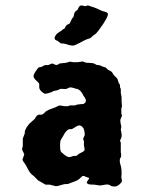

<svg xmlns="http://www.w3.org/2000/svg" viewBox="-20 -684 522 707"><path d="M274.9 -27.8Q268.1 -19.5 242.2 -11.2Q231.9 -5.9 224.6 -6.3Q217.3 -6.8 204.1 -2.4Q190.9 2 186 1.5Q181.2 1 164.1 -3.9H148.9Q147.5 -3.9 137.7 -9.8Q127.9 -15.6 125 -17.1Q122.1 -18.1 120.1 -20L112.3 -27.8Q105 -36.1 100.1 -39.1Q91.8 -44.4 83 -61Q74.7 -78.1 69.8 -84Q64.9 -89.8 63.5 -93.8Q62 -97.7 65.9 -105.5Q69.8 -113.3 68.8 -117.2Q67.9 -120.1 64.9 -125.5Q62 -130.9 61 -133.8L64 -147V-173.8L70.8 -191.9Q71.8 -192.9 71.3 -197.8Q70.8 -202.6 78.1 -215.3Q85.9 -227.5 95.2 -234.9Q104 -242.7 107.9 -246.1Q116.2 -263.2 126 -261.7Q135.3 -260.3 141.6 -266.6L148.9 -273.9Q156.7 -279.3 171.4 -284.2Q186 -289.1 190.4 -292Q197.3 -296.4 202.6 -295.4Q216.8 -292 230 -293L237.8 -295.9H256.8L263.2 -298.8L280.8 -300.8H285.2Q288.1 -300.8 288.1 -301.8Q303.2 -309.6 290.5 -327.1Q288.1 -330.1 287.1 -332Q278.3 -351.1 266.1 -356Q265.1 -356.9 262.2 -356.9Q259.3 -356.9 251.5 -359.9Q243.7 -362.8 235.8 -361.8L225.1 -356.9Q222.7 -356 214.8 -356.4Q207 -356.9 204.6 -356.9Q202.1 -356.9 198.7 -355Q192.4 -351.1 183.6 -350.1Q174.8 -348.6 172.4 -346.2Q169.9 -344.2 168 -344.2Q166 -343.8 157.2 -340.8Q148.4 -337.9 143.6 -339.4Q139.2 -340.8 131.3 -348.6Q123.5 -356.4 124.5 -365.2Q125 -374 123.5 -377Q122.1 -379.9 115.2 -385.7Q108.4 -391.6 104.5 -398.4Q100.6 -405.3 110.4 -419.9Q120.1 -434.6 122.1 -435.5Q124 -436.5 127 -437H131.8Q133.8 -438 137.7 -440.4Q141.6 -442.9 144 -443.8Q146 -444.8 150.9 -444.3Q155.8 -443.8 158.2 -444.8L171.9 -450.2Q174.8 -450.2 179.7 -447.3Q189.5 -440.9 199.2 -450.2Q204.1 -451.2 212.4 -451.7Q220.7 -452.1 224.1 -453.1L237.8 -457L249 -455.1Q265.6 -454.1 274.4 -456.1Q283.2 -458 285.2 -457.5Q287.1 -457 291.5 -455.1Q295.9 -453.1 297.9 -453.1L314 -452.1Q324.2 -452.1 330.1 -448.2Q335.9 -444.3 339.4 -444.3Q342.8 -444.8 346.2 -443.8L356 -439.9Q356 -439 360.8 -438Q366.2 -437 368.2 -436Q370.1 -435.1 371.6 -433.1Q373 -431.2 375 -429.7Q377 -427.7 378.4 -426.8Q379.9 -425.8 383.3 -424.3Q391.6 -420.9 395 -414.1Q398.4 -407.2 403.8 -402.8Q409.2 -397.9 411.1 -395.5Q413.1 -393.1 414.6 -386.7Q416 -380.9 417 -378.9Q418 -377 419.4 -375Q420.9 -373 421.9 -371.1V-363.8Q421.9 -361.3 424.8 -356.9V-341.8L427.7 -326.2Q426.8 -313.5 429.2 -293L426.8 -284.2V-267.1L429.2 -257.8L422.9 -242.2Q422.9 -234.4 426.8 -216.8L424.8 -207Q429.2 -187.5 427.7 -181.6Q426.8 -175.8 421.9 -166L424.8 -158.2V-124Q428.7 -106.9 421.9 -100.1Q419.4 -88.9 423.8 -76.7Q429.7 -59.1 426.8 -30.8L429.2 -18.1Q429.2 -13.2 418 -3.4Q406.7 6.3 389.2 1Q381.3 -6.8 366.7 -3.9Q352.1 -1 348.1 -1L328.1 -3.9Q309.1 -3.9 303.2 -6.8Q299.3 -10.7 299.3 -13.2L307.1 -24.9Q309.1 -28.8 305.7 -29.8Q302.7 -30.3 300.8 -31.2Q298.8 -32.2 296.4 -32.7Q293.9 -33.2 292.5 -34.7Q291 -36.1 286.6 -36.1Q282.2 -36.1 274.9 -27.8ZM240.7 -106.4Q249 -109.9 252.4 -109.9H261.2Q269 -117.7 278.3 -121.6Q288.1 -126 290.5 -129.4Q293 -132.8 289.1 -148.9Q289.1 -156.7 289.1 -164.1L286.1 -171.9Q286.1 -174.3 292 -186Q292 -207.5 284.2 -215.8Q276.4 -224.1 269 -221.7Q261.2 -219.2 258.3 -216.8Q255.9 -214.8 253.9 -213.9Q252 -212.9 249.5 -211.4Q247.1 -210 245.6 -209Q244.1 -208 240.2 -208.5Q225.6 -210.4 210.9 -180.2Q210 -178.7 208 -175.8Q206.1 -172.9 203.6 -168Q201.2 -163.1 201.2 -148.4Q201.2 -133.8 203.1 -128.4Q205.1 -123 218.8 -112.8Q232.4 -102.5 240.7 -106.4ZM273.9 -526.4Q254.9 -516.1 248.5 -516.1Q242.7 -516.1 234.4 -518.1Q226.6 -520 226.1 -521L212.9 -523.9H207.5Q203.1 -523.4 197.3 -529.3Q191.4 -535.2 187 -535.2Q175.3 -542 186 -555.2Q189.9 -561.5 198.7 -566.4Q207.5 -571.3 209 -573.2Q210 -575.2 210.9 -575.7Q211.9 -576.2 214.4 -577.1Q216.8 -578.1 217.8 -579.1Q223.1 -589.8 225.6 -591.8Q228 -593.8 231.4 -594.7Q234.9 -595.7 236.8 -598.1L245.1 -615.2Q251.5 -621.6 252 -627.4Q253.4 -639.2 259.3 -643.1Q265.1 -647 266.1 -648.4Q267.1 -649.9 267.1 -651.4Q267.1 -652.8 268.1 -653.8Q273.4 -666 283.2 -663.6Q293 -661.1 293.9 -661.1L304.2 -664.1Q305.2 -664.1 313 -661.1L334 -653.8Q357.9 -642.1 365.2 -641.1Q372.6 -640.1 377 -634.8Q381.3 -623.5 343.8 -572.8Q333.5 -559.1 327.1 -555.7Q320.8 -551.8 318.4 -548.8Q315.9 -545.9 314 -544.4Q312 -543 309.6 -542.5Q307.1 -542 304.7 -541Q302.2 -540 297.9 -538.6Q293.5 -537.1 273.9 -526.4Z"/></svg>

Font: AntiqueNobleBoldCondensed
Style: BoldCondensed
Weight: 700
Version: Version 001.000